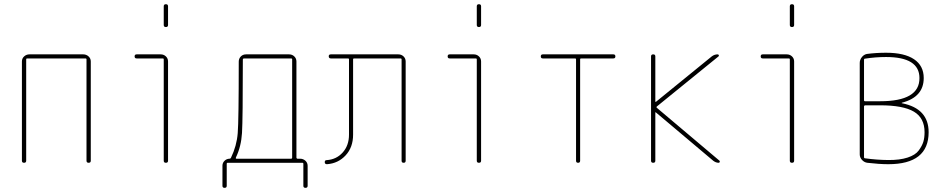

<svg xmlns="http://www.w3.org/2000/svg" viewBox="-20 -780 4540 920"><path d="M85 -9.8V-485.4Q85 -500 95.7 -509.8Q106.4 -519.5 121.1 -519.5H378.9Q393.6 -519.5 404.3 -509.8Q415 -500 415 -485.4V-9.8Q415 0 404.8 0Q394.5 0 394.5 -9.8V-495.1Q394.5 -500 389.6 -500H110.4Q105.5 -500 105.5 -495.1V-9.8Q105.5 0 95.2 0Q85 0 85 -9.8Z M634.8 -500Q625 -500 625 -509.8Q625 -519.5 634.8 -519.5H750Q764.6 -519.5 774.9 -509.8Q785.2 -500 785.2 -485.4V-9.8Q785.2 0 774.9 0Q764.6 0 764.6 -9.8V-495.1Q764.6 -500 759.8 -500ZM764.6 -660.2V-750Q764.6 -759.8 774.9 -759.8Q785.2 -759.8 785.2 -750V-660.2Q785.2 -650.4 774.9 -650.4Q764.6 -650.4 764.6 -660.2Z M1110.4 -25.4Q1108.4 -20.5 1112.3 -19.5H1375Q1379.9 -19.5 1379.9 -25.4V-495.1Q1379.9 -500 1375 -500H1149.4Q1144.5 -500 1143.6 -495.1Q1143.6 -208 1139.6 -143.1Q1135.7 -78.1 1110.4 -25.4ZM1045.9 110.4V13.7Q1045.9 0 1056.2 -9.8Q1066.4 -19.5 1080.1 -19.5Q1085 -19.5 1086.9 -24.4Q1114.3 -81.1 1119.1 -142.1Q1124 -203.1 1124 -484.4Q1124 -499 1133.8 -509.3Q1143.6 -519.5 1159.2 -519.5H1365.2Q1379.9 -519.5 1390.1 -509.8Q1400.4 -500 1400.4 -485.4V-25.4Q1400.4 -20.5 1405.3 -19.5H1418Q1432.6 -19.5 1443.4 -9.8Q1454.1 0 1454.1 14.6V110.4Q1454.1 120.1 1443.8 120.1Q1433.6 120.1 1433.6 110.4V4.9Q1433.6 0 1428.7 0H1071.3Q1066.4 0 1066.4 4.9V110.4Q1066.4 120.1 1056.2 120.1Q1045.9 120.1 1045.9 110.4Z M1546.9 6.8Q1536.1 6.8 1536.1 -2.9Q1536.1 -12.7 1544.9 -12.7Q1591.8 -15.6 1622.1 -49.3Q1652.3 -83 1652.3 -134.8V-495.1Q1652.3 -500 1647.5 -500H1565.4Q1555.7 -500 1555.2 -509.8Q1554.7 -519.5 1565.4 -519.5H1888.7Q1903.3 -519.5 1913.6 -509.8Q1923.8 -500 1923.8 -485.4V-9.8Q1923.8 0 1914.1 0Q1904.3 0 1904.3 -9.8V-495.1Q1904.3 -500 1899.4 -500H1676.8Q1671.9 -500 1671.9 -495.1V-134.8Q1671.9 -74.2 1636.2 -35.6Q1600.6 2.9 1546.9 6.8Z M2134.8 -500Q2125 -500 2125 -509.8Q2125 -519.5 2134.8 -519.5H2250Q2264.6 -519.5 2274.9 -509.8Q2285.2 -500 2285.2 -485.4V-9.8Q2285.2 0 2274.9 0Q2264.6 0 2264.6 -9.8V-495.1Q2264.6 -500 2259.8 -500ZM2264.6 -660.2V-750Q2264.6 -759.8 2274.9 -759.8Q2285.2 -759.8 2285.2 -750V-660.2Q2285.2 -650.4 2274.9 -650.4Q2264.6 -650.4 2264.6 -660.2Z M2581.1 -500Q2571.3 -500 2571.3 -509.8Q2571.3 -519.5 2581.1 -519.5H2918.9Q2928.7 -519.5 2928.7 -509.8Q2928.7 -500 2918.9 -500H2764.6Q2759.8 -500 2759.8 -495.1V-9.8Q2759.8 0 2750 0Q2740.2 0 2740.2 -9.8V-495.1Q2740.2 -500 2735.4 -500Z M3099.6 -9.8V-509.8Q3099.6 -519.5 3109.9 -519.5Q3120.1 -519.5 3120.1 -509.8V-293Q3120.1 -292 3121.1 -292H3123L3390.6 -509.8Q3403.3 -519.5 3418.9 -519.5Q3422.9 -519.5 3424.3 -515.6Q3425.8 -511.7 3422.9 -509.8L3127 -269.5Q3124 -266.6 3127 -263.7L3427.7 -9.8Q3429.7 -7.8 3428.7 -3.9Q3427.7 0 3423.8 0Q3410.2 0 3397.5 -9.8L3123 -241.2Q3122.1 -242.2 3121.1 -242.2Q3120.1 -242.2 3120.1 -241.2V-9.8Q3120.1 0 3109.9 0Q3099.6 0 3099.6 -9.8Z M3634.8 -500Q3625 -500 3625 -509.8Q3625 -519.5 3634.8 -519.5H3750Q3764.6 -519.5 3774.9 -509.8Q3785.2 -500 3785.2 -485.4V-9.8Q3785.2 0 3774.9 0Q3764.6 0 3764.6 -9.8V-495.1Q3764.6 -500 3759.8 -500ZM3764.6 -660.2V-750Q3764.6 -759.8 3774.9 -759.8Q3785.2 -759.8 3785.2 -750V-660.2Q3785.2 -650.4 3774.9 -650.4Q3764.6 -650.4 3764.6 -660.2Z M4120.1 -269.5V-27.3Q4120.1 -21.5 4125 -21.5Q4180.7 -13.7 4235.8 -13.2Q4291 -12.7 4328.6 -24.9Q4366.2 -37.1 4382.3 -59.1Q4398.4 -81.1 4404.3 -100.6Q4410.2 -120.1 4410.2 -146.5Q4410.2 -214.8 4358.9 -245.1Q4307.6 -275.4 4197.3 -275.4H4125Q4120.1 -274.4 4120.1 -269.5ZM4120.1 -493.2V-299.8Q4120.1 -294.9 4125 -294.9H4197.3Q4386.7 -294.9 4385.7 -406.2Q4385.7 -506.8 4225.6 -506.8Q4175.8 -506.8 4125 -499Q4120.1 -499 4120.1 -493.2ZM4135.7 0Q4121.1 -2 4110.4 -13.7Q4099.6 -25.4 4099.6 -40V-478.5Q4099.6 -493.2 4109.4 -505.9Q4119.1 -518.6 4133.8 -521.5Q4178.7 -527.3 4225.6 -527.3Q4313.5 -527.3 4359.9 -496.1Q4406.2 -464.8 4406.2 -406.2Q4406.2 -315.4 4302.7 -288.1Q4300.8 -288.1 4300.8 -286.1Q4300.8 -285.2 4302.7 -285.2Q4429.7 -259.8 4429.7 -146.5Q4429.7 6.8 4236.3 6.8Q4193.4 6.8 4135.7 0Z"/></svg>

Font: Rounded-X Mgen+ 1mn thin
Style: Regular
Weight: 100
Designer: [Source Han Sans]
Ryoko NISHIZUKA  (kana & ideographs); Paul D. Hunt (Latin, Greek & Cyrillic); Wenlong ZHANG  (bopomofo
Version: Version 1.059.20150602